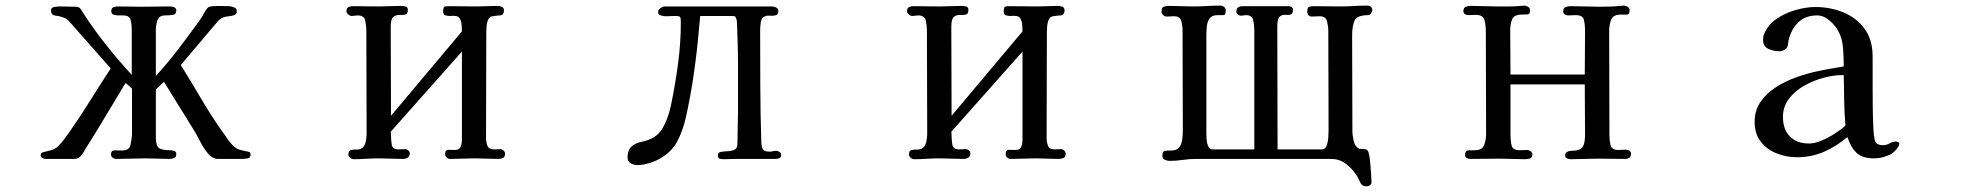

<svg xmlns="http://www.w3.org/2000/svg" viewBox="-20 -565 7040 685"><path d="M874 -12Q874 -1 861 0.5Q848 2 840 2H756Q748 2 738.5 -3.5Q729 -9 724 -15Q707 -35 693.5 -61.5Q680 -88 666 -110L565 -273Q558 -266 550.5 -259.5Q543 -253 536 -246V-84Q535 -50 544.5 -39.5Q554 -29 587 -29Q594 -29 601.5 -26.5Q609 -24 609 -16Q609 -4 601 -1Q593 2 584 2Q563 2 542 1Q521 0 501 0Q474 0 447.5 1Q421 2 395 2Q388 2 382 -2.5Q376 -7 376 -14Q376 -29 390.5 -28.5Q405 -28 415 -28Q441 -28 445.5 -47.5Q450 -67 451 -86V-249Q446 -254 440 -259Q434 -264 428 -269L328 -103Q318 -87 308.5 -71.5Q299 -56 288 -39Q284 -32 279 -23.5Q274 -15 268 -8Q263 -2 256.5 0Q250 2 242 2Q217 2 192.5 2Q168 2 143 2Q138 2 131.5 -1Q125 -4 125 -11Q125 -20 136 -22.5Q147 -25 162 -29Q177 -33 188 -44Q199 -55 208.5 -67.5Q218 -80 227 -93Q266 -149 302 -206.5Q338 -264 375 -321L232 -483Q226 -490 219.5 -495.5Q213 -501 205 -503Q192 -508 177 -509.5Q162 -511 162 -528Q162 -538 173.5 -540Q185 -542 192 -542L250 -541Q254 -541 259 -539.5Q264 -538 266 -535Q268 -533 269.5 -530.5Q271 -528 272 -526Q311 -465 356 -408Q401 -351 450 -298Q450 -339 450 -380Q450 -421 450 -461Q450 -478 446 -494Q442 -510 419 -510Q415 -510 411 -510Q407 -510 402 -510Q395 -510 386 -512.5Q377 -515 377 -525Q377 -536 384.5 -539Q392 -542 401 -542Q421 -542 441 -541.5Q461 -541 482 -541Q508 -541 534.5 -541.5Q561 -542 588 -542Q594 -542 601.5 -539Q609 -536 609 -528Q609 -513 594.5 -511.5Q580 -510 569 -510Q546 -510 540.5 -489.5Q535 -469 536 -452V-294Q579 -341 617 -391Q655 -441 692 -492Q699 -501 706.5 -515.5Q714 -530 721 -537Q725 -542 740.5 -543Q756 -544 773 -543.5Q790 -543 796 -543Q804 -543 814.5 -539Q825 -535 825 -525Q825 -515 816.5 -511.5Q808 -508 797 -507Q786 -506 779 -504Q771 -501 764 -495.5Q757 -490 752 -483L625 -333Q661 -275 696 -215.5Q731 -156 770 -100Q780 -87 789 -73Q798 -59 809 -48Q822 -35 833 -31.5Q844 -28 860 -25Q867 -24 870.5 -22Q874 -20 874 -12Z M1782 -17Q1782 -5 1774.5 -1.5Q1767 2 1757 2Q1736 2 1715.5 1Q1695 0 1675 0Q1653 0 1630.5 1Q1608 2 1586 2Q1579 2 1573.5 -3Q1568 -8 1568 -15Q1568 -31 1580 -30.5Q1592 -30 1602 -30Q1619 -30 1623.5 -41.5Q1628 -53 1628 -67V-381L1374 -95L1375 -82Q1375 -67 1377.5 -49.5Q1380 -32 1402 -32Q1408 -32 1413.5 -32.5Q1419 -33 1426 -33Q1431 -33 1436.5 -28.5Q1442 -24 1442 -18Q1442 -7 1434.5 -2.5Q1427 2 1417 2Q1395 2 1374 1Q1353 0 1331 0Q1309 0 1286.5 1.5Q1264 3 1242 3Q1235 3 1229 -2Q1223 -7 1223 -14Q1223 -27 1231.5 -29.5Q1240 -32 1251 -31.5Q1262 -31 1269 -35Q1281 -42 1284.5 -58Q1288 -74 1288 -87Q1288 -179 1287.5 -271.5Q1287 -364 1287 -456Q1287 -473 1283 -491.5Q1279 -510 1256 -510Q1251 -510 1245.5 -509Q1240 -508 1235 -508Q1229 -508 1222.5 -513.5Q1216 -519 1216 -525Q1216 -536 1223 -539.5Q1230 -543 1239 -543Q1262 -543 1285.5 -542.5Q1309 -542 1332 -542Q1352 -542 1371.5 -543Q1391 -544 1410 -544Q1418 -544 1426.5 -542Q1435 -540 1435 -530Q1435 -515 1426 -513Q1417 -511 1404.5 -511.5Q1392 -512 1383 -504.5Q1374 -497 1374 -469L1375 -152L1628 -453Q1628 -463 1627 -475.5Q1626 -488 1621 -498Q1616 -508 1603 -508Q1599 -509 1594.5 -508.5Q1590 -508 1586 -508Q1576 -508 1568.5 -510.5Q1561 -513 1561 -525Q1561 -528 1561.5 -531.5Q1562 -535 1563 -538Q1565 -542 1572 -542.5Q1579 -543 1582 -543Q1607 -543 1632 -542.5Q1657 -542 1682 -542Q1700 -542 1718 -543Q1736 -544 1754 -544Q1762 -544 1770 -541Q1778 -538 1778 -528Q1778 -511 1763 -510Q1748 -509 1737 -507Q1727 -506 1722 -495.5Q1717 -485 1716 -472.5Q1715 -460 1715 -451L1714 -73Q1714 -58 1719 -45Q1724 -32 1743 -32Q1748 -32 1754 -32.5Q1760 -33 1766 -33Q1771 -33 1776.5 -28Q1782 -23 1782 -17Z M2767 -14Q2767 -2 2759.5 0Q2752 2 2743 2H2602Q2592 2 2582.5 2.5Q2573 3 2563 3Q2556 3 2548.5 1.5Q2541 0 2541 -10Q2541 -21 2551.5 -23Q2562 -25 2576 -25.5Q2590 -26 2600.5 -31Q2611 -36 2611 -53Q2611 -82 2612 -110.5Q2613 -139 2613 -167V-315Q2613 -321 2613 -340.5Q2613 -360 2612.5 -385.5Q2612 -411 2611 -435.5Q2610 -460 2609.5 -476.5Q2609 -493 2608 -495Q2606 -501 2604 -504.5Q2602 -508 2594 -508H2478Q2477 -497 2476 -486Q2475 -475 2474 -464Q2467 -383 2455.5 -302.5Q2444 -222 2426 -142Q2416 -99 2397 -62Q2378 -25 2339 -2Q2324 8 2299 16Q2274 24 2256 24Q2241 24 2230 17.5Q2219 11 2219 -5Q2219 -29 2233 -42Q2247 -55 2269 -59Q2322 -70 2343 -106Q2364 -142 2374 -190Q2389 -263 2399 -337Q2409 -411 2409 -486Q2409 -500 2406.5 -504Q2404 -508 2389 -508Q2381 -508 2372 -507.5Q2363 -507 2354 -507Q2347 -507 2337.5 -510Q2328 -513 2328 -522Q2328 -530 2336.5 -536Q2345 -542 2352 -542H2732Q2740 -542 2748.5 -538.5Q2757 -535 2757 -525Q2757 -513 2747.5 -510.5Q2738 -508 2727 -509Q2716 -510 2710 -507Q2697 -503 2694.5 -486.5Q2692 -470 2692 -458Q2692 -358 2692.5 -258.5Q2693 -159 2696 -59Q2697 -41 2701.5 -32.5Q2706 -24 2725 -24Q2731 -24 2737.5 -25.5Q2744 -27 2750 -27Q2755 -27 2761 -23Q2767 -19 2767 -14Z M3782 -17Q3782 -5 3774.5 -1.5Q3767 2 3757 2Q3736 2 3715.5 1Q3695 0 3675 0Q3653 0 3630.5 1Q3608 2 3586 2Q3579 2 3573.5 -3Q3568 -8 3568 -15Q3568 -31 3580 -30.5Q3592 -30 3602 -30Q3619 -30 3623.5 -41.5Q3628 -53 3628 -67V-381L3374 -95L3375 -82Q3375 -67 3377.5 -49.5Q3380 -32 3402 -32Q3408 -32 3413.5 -32.5Q3419 -33 3426 -33Q3431 -33 3436.5 -28.5Q3442 -24 3442 -18Q3442 -7 3434.5 -2.5Q3427 2 3417 2Q3395 2 3374 1Q3353 0 3331 0Q3309 0 3286.5 1.5Q3264 3 3242 3Q3235 3 3229 -2Q3223 -7 3223 -14Q3223 -27 3231.5 -29.5Q3240 -32 3251 -31.5Q3262 -31 3269 -35Q3281 -42 3284.5 -58Q3288 -74 3288 -87Q3288 -179 3287.5 -271.5Q3287 -364 3287 -456Q3287 -473 3283 -491.5Q3279 -510 3256 -510Q3251 -510 3245.5 -509Q3240 -508 3235 -508Q3229 -508 3222.5 -513.5Q3216 -519 3216 -525Q3216 -536 3223 -539.5Q3230 -543 3239 -543Q3262 -543 3285.5 -542.5Q3309 -542 3332 -542Q3352 -542 3371.5 -543Q3391 -544 3410 -544Q3418 -544 3426.5 -542Q3435 -540 3435 -530Q3435 -515 3426 -513Q3417 -511 3404.5 -511.5Q3392 -512 3383 -504.5Q3374 -497 3374 -469L3375 -152L3628 -453Q3628 -463 3627 -475.5Q3626 -488 3621 -498Q3616 -508 3603 -508Q3599 -509 3594.5 -508.5Q3590 -508 3586 -508Q3576 -508 3568.5 -510.5Q3561 -513 3561 -525Q3561 -528 3561.5 -531.5Q3562 -535 3563 -538Q3565 -542 3572 -542.5Q3579 -543 3582 -543Q3607 -543 3632 -542.5Q3657 -542 3682 -542Q3700 -542 3718 -543Q3736 -544 3754 -544Q3762 -544 3770 -541Q3778 -538 3778 -528Q3778 -511 3763 -510Q3748 -509 3737 -507Q3727 -506 3722 -495.5Q3717 -485 3716 -472.5Q3715 -460 3715 -451L3714 -73Q3714 -58 3719 -45Q3724 -32 3743 -32Q3748 -32 3754 -32.5Q3760 -33 3766 -33Q3771 -33 3776.5 -28Q3782 -23 3782 -17Z M4876 -528Q4876 -524 4871.5 -517.5Q4867 -511 4862 -511Q4822 -511 4813 -492Q4804 -473 4804 -438Q4804 -353 4804.5 -268Q4805 -183 4805 -98Q4805 -82 4809.5 -62Q4814 -42 4830 -34Q4836 -34 4845.5 -33.5Q4855 -33 4859 -28Q4863 -24 4865.5 -8.5Q4868 7 4869.5 26Q4871 45 4872 61.5Q4873 78 4873 85Q4873 92 4867.5 96Q4862 100 4855 100Q4842 100 4835 90Q4831 82 4827 73.5Q4823 65 4818 58Q4803 35 4780.5 18.5Q4758 2 4729 2H4246Q4223 2 4199.5 5.5Q4176 9 4153 9Q4144 9 4135.5 5Q4127 1 4127 -10Q4127 -26 4137 -27Q4147 -28 4159 -28Q4179 -28 4187.5 -40Q4196 -52 4198 -68.5Q4200 -85 4200 -100Q4200 -189 4199.5 -278Q4199 -367 4199 -456Q4199 -473 4194.5 -490Q4190 -507 4168 -507Q4161 -507 4155 -506.5Q4149 -506 4142 -506Q4135 -506 4129.5 -511.5Q4124 -517 4124 -524Q4124 -538 4132 -541Q4140 -544 4151 -544Q4173 -544 4194.5 -543Q4216 -542 4238 -542Q4262 -542 4285.5 -543.5Q4309 -545 4333 -545Q4341 -545 4347 -540.5Q4353 -536 4353 -528Q4353 -511 4344.5 -511Q4336 -511 4324 -511Q4304 -511 4295.5 -499Q4287 -487 4285.5 -470Q4284 -453 4284 -438V-87Q4284 -80 4285 -66.5Q4286 -53 4291 -42.5Q4296 -32 4306 -32H4455V-459Q4455 -476 4451 -493.5Q4447 -511 4425 -511Q4421 -511 4416.5 -510Q4412 -509 4407 -509Q4402 -509 4396.5 -513.5Q4391 -518 4391 -524Q4391 -543 4414 -543H4578Q4583 -543 4588 -540Q4593 -537 4593 -531Q4593 -515 4584.5 -513Q4576 -511 4565 -512Q4554 -513 4545.5 -505.5Q4537 -498 4537 -470Q4537 -361 4537.5 -251.5Q4538 -142 4538 -32H4696Q4708 -32 4713 -45.5Q4718 -59 4719 -75.5Q4720 -92 4720 -100Q4720 -189 4719.5 -277.5Q4719 -366 4719 -454Q4719 -471 4714.5 -489Q4710 -507 4688 -507Q4681 -507 4674.5 -506.5Q4668 -506 4661 -506Q4644 -506 4644 -524Q4644 -538 4650 -540.5Q4656 -543 4669 -543Q4692 -543 4715 -542.5Q4738 -542 4760 -542Q4784 -542 4808.5 -543.5Q4833 -545 4857 -545Q4876 -545 4876 -528Z M5799 -16Q5799 -6 5792.5 -2Q5786 2 5777 2Q5753 2 5729.5 1.5Q5706 1 5682 1Q5657 1 5633 2Q5609 3 5584 3Q5577 3 5570.5 0Q5564 -3 5564 -11Q5564 -19 5571 -23Q5578 -27 5585 -27Q5618 -27 5626.5 -40.5Q5635 -54 5635 -85Q5635 -130 5634.5 -175Q5634 -220 5634 -264H5369V-82Q5369 -63 5373 -46Q5377 -29 5402 -29Q5409 -29 5415.5 -29.5Q5422 -30 5429 -30Q5434 -30 5440.5 -25.5Q5447 -21 5447 -15Q5447 -2 5438 0.5Q5429 3 5419 3Q5397 3 5375 2Q5353 1 5330 1Q5305 1 5279 1.5Q5253 2 5227 2Q5220 2 5213.5 -1Q5207 -4 5207 -12Q5207 -28 5219.5 -28.5Q5232 -29 5242 -29Q5268 -29 5275 -47.5Q5282 -66 5282 -87Q5282 -179 5281.5 -271Q5281 -363 5281 -454Q5281 -476 5276 -494Q5271 -512 5244 -512Q5238 -512 5231.5 -511.5Q5225 -511 5219 -511Q5212 -511 5206.5 -514.5Q5201 -518 5201 -525Q5201 -537 5209 -540.5Q5217 -544 5227 -544Q5250 -544 5274 -543Q5298 -542 5321 -542Q5342 -542 5364 -542Q5386 -542 5407 -544Q5410 -544 5413 -544.5Q5416 -545 5419 -545Q5425 -545 5432 -540.5Q5439 -536 5439 -529Q5439 -514 5430 -513.5Q5421 -513 5410 -513Q5382 -513 5375 -496.5Q5368 -480 5368 -457Q5368 -417 5368.5 -378Q5369 -339 5369 -299H5634Q5634 -339 5634.5 -378.5Q5635 -418 5635 -458Q5635 -477 5631 -494Q5627 -511 5602 -511Q5595 -511 5588.5 -510.5Q5582 -510 5575 -510Q5568 -510 5562.5 -513.5Q5557 -517 5557 -524Q5557 -536 5565 -539.5Q5573 -543 5583 -543Q5609 -543 5635 -542Q5661 -541 5686 -541Q5705 -541 5723.5 -541.5Q5742 -542 5761 -544Q5764 -544 5767.5 -544.5Q5771 -545 5774 -545Q5780 -545 5787 -540.5Q5794 -536 5794 -529Q5794 -513 5784.5 -513Q5775 -513 5764 -513Q5736 -513 5728.5 -495.5Q5721 -478 5721 -453Q5721 -361 5721.5 -268Q5722 -175 5722 -82Q5722 -64 5726 -47Q5730 -30 5754 -30Q5761 -30 5767.5 -30.5Q5774 -31 5781 -31Q5788 -31 5793.5 -27Q5799 -23 5799 -16Z M6564 -117Q6560 -162 6559.5 -207Q6559 -252 6558 -297H6551Q6520 -297 6484 -287Q6448 -277 6415.5 -258.5Q6383 -240 6362 -212Q6341 -184 6341 -148Q6341 -104 6365.5 -78.5Q6390 -53 6434 -53Q6454 -53 6479 -63.5Q6504 -74 6527 -89Q6550 -104 6564 -117ZM6756 -53Q6756 -49 6755 -47Q6743 -22 6717.5 -11Q6692 0 6666 0Q6625 0 6604 -19.5Q6583 -39 6571 -76Q6532 -43 6487.5 -23.5Q6443 -4 6391 -4Q6353 -4 6318 -18Q6283 -32 6261.5 -60Q6240 -88 6240 -130Q6240 -172 6262 -203Q6284 -234 6318.5 -255.5Q6353 -277 6392 -290.5Q6431 -304 6465 -311Q6488 -316 6511.5 -320Q6535 -324 6558 -328Q6558 -356 6555.5 -392Q6553 -428 6539 -453Q6529 -473 6507.5 -491.5Q6486 -510 6463 -510Q6421 -510 6395.5 -485Q6370 -460 6361 -420Q6360 -416 6359.5 -410Q6359 -404 6357 -399Q6355 -392 6346 -387Q6337 -382 6329 -382Q6309 -382 6289.5 -390.5Q6270 -399 6270 -423Q6270 -435 6274 -444Q6287 -476 6318 -497.5Q6349 -519 6387 -529.5Q6425 -540 6456 -540Q6511 -540 6557.5 -520.5Q6604 -501 6632.5 -462Q6661 -423 6661 -363Q6661 -336 6661 -308.5Q6661 -281 6661 -254Q6661 -215 6661.5 -176.5Q6662 -138 6664 -100Q6665 -81 6669 -64Q6673 -47 6699 -47Q6710 -47 6721.5 -53.5Q6733 -60 6745 -60Q6747 -60 6751.5 -58Q6756 -56 6756 -53Z"/></svg>

Font: Kaisei Opti Medium
Style: Regular
Weight: 500
Designer: Font-Kai, 金井和夫
Foundry: KAZUO KANAI
Version: Version 5.003